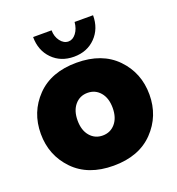

<svg xmlns="http://www.w3.org/2000/svg" viewBox="-134 -838 881 957"><g transform="rotate(-20 307.0 -360.0)"><path d="M368 -730H466Q466 -659 421.5 -613.5Q377 -568 307 -568Q237 -568 192.5 -613.5Q148 -659 148 -730H246Q246 -697 264 -673Q282 -649 307 -649Q330 -649 347.5 -672Q365 -695 368 -730ZM19 -263Q19 -378 95.5 -457Q172 -536 307 -536Q442 -536 518.5 -457Q595 -378 595 -263Q595 -149 518.5 -69.5Q442 10 307 10Q172 10 95.5 -69.5Q19 -149 19 -263ZM240 -180.5Q266 -150 307 -150Q348 -150 374 -180.5Q400 -211 400 -263Q400 -315 374 -345.5Q348 -376 307 -376Q266 -376 240 -345.5Q214 -315 214 -263Q214 -211 240 -180.5Z"/></g></svg>

Font: Raleway-v4020 Black
Style: Regular
Weight: 900
Designer: Matt McInerney, Pablo Impallari, Rodrigo Fuenzalida
Foundry: Matt McInerney, Pablo Impallari, Rodrigo Fuenzalida
Version: Version 4.020;PS 004.020;hotconv 1.0.88;makeotf.lib2.5.64775